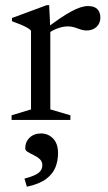

<svg xmlns="http://www.w3.org/2000/svg" viewBox="-20 -466 420 746"><path d="M321.5 -442.5Q347 -442.5 358.5 -430.2Q370 -418 370 -398.5Q370 -375.5 355.2 -361.5Q340.5 -347.5 315.5 -347.5Q304.5 -347.5 293.2 -351.5Q282 -355.5 269.8 -359.5Q257.5 -363.5 243 -363.5Q231 -363.5 217.2 -360Q203.5 -356.5 190 -350Q176.5 -343.5 166.5 -335L156.5 -353Q187 -377 211.8 -393.8Q236.5 -410.5 256.8 -421.5Q277 -432.5 293 -437.5Q309 -442.5 321.5 -442.5ZM175.5 -354V-41L253.5 -18V0H25V-18L100.5 -41V-347Q94 -354 83.8 -359.5Q73.5 -365 59.2 -371Q45 -377 26.5 -383.5V-396L161.5 -446H171ZM75 228Q115 217.5 129.8 205.8Q144.5 194 144.5 176Q144.5 161.5 134.5 152.2Q124.5 143 111.2 136.8Q98 130.5 88 124.5Q78 118.5 78 111Q78 85.5 95 69Q112 52.5 139.5 52.5Q167 52.5 186.2 72.2Q205.5 92 205.5 129Q205.5 159 195.2 184.5Q185 210 159 229.5Q133 249 84.5 259.5Z"/></svg>

Font: Newsreader 24pt
Style: Regular
Weight: 400
Designer: Hugues Gentile
Foundry: Production Type
Version: Version 1.003